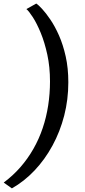

<svg xmlns="http://www.w3.org/2000/svg" viewBox="-30 -874 471 1058"><path d="M346.5 -420.5Q346.5 -325.5 323.8 -237Q301 -148.5 259.2 -71.8Q217.5 5 160.5 65.2Q103.5 125.5 35.5 164L-9.5 132Q42 93.5 82.8 46.8Q123.5 0 154.2 -54Q185 -108 205.2 -168Q225.5 -228 235.5 -293Q245.5 -358 245.5 -425.5Q245.5 -505 230.8 -572.8Q216 -640.5 194.5 -692.8Q173 -745 151.2 -778.8Q129.5 -812.5 115.5 -824L170 -854.5Q181 -847.5 201.8 -825.2Q222.5 -803 247.5 -766.2Q272.5 -729.5 295 -678.8Q317.5 -628 332 -563.2Q346.5 -498.5 346.5 -420.5Z"/></svg>

Font: Merriweather Medium
Style: Italic
Weight: 500
Italic angle: -7.8°
Version: Version 2.101